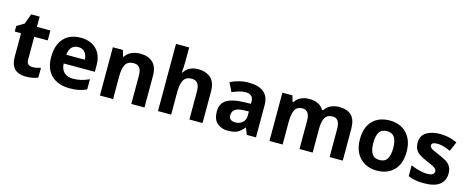

<svg xmlns="http://www.w3.org/2000/svg" viewBox="-38 -1423 5116 2097"><g transform="rotate(15 2519.5 -375.0)"><path d="M308.1 -108.9Q333 -108.9 356 -113.5Q378.9 -118.2 401.9 -126V-15.1Q377.9 -3.9 342.5 2.9Q307.1 9.8 265.1 9.8Q215.8 9.8 177.7 -6.3Q139.2 -22 116.5 -61Q93.8 -100.1 93.8 -170.9V-434.1H22.9V-497.1L105 -546.9L147.9 -662.1H243.2V-545.9H396V-434.1H243.2V-170.9Q243.2 -140.1 261 -124.5Q278.8 -108.9 308.1 -108.9Z M736.3 -556.2Q849.6 -556.2 915.5 -491.5Q981.4 -426.8 981.4 -308.1V-235.8H629.4Q631.3 -172.9 667 -137Q702.6 -101.1 765.6 -101.1Q817.4 -101.1 860.8 -111.6Q904.3 -122.1 950.7 -144V-28.8Q909.7 -8.8 865.5 0.5Q821.3 9.8 758.3 9.8Q677.2 9.8 613.8 -20.5Q550.3 -50.8 514.4 -112.3Q478.5 -173.8 478.5 -269Q478.5 -364.3 511.2 -428.2Q543.5 -492.2 601.6 -524.2Q659.7 -556.2 736.3 -556.2ZM737.3 -450.2Q693.4 -450.2 665.5 -422.1Q637.7 -394 632.3 -335H841.3Q840.3 -383.8 814.9 -417Q789.6 -450.2 737.3 -450.2Z M1412.1 -556.2Q1500 -556.2 1553 -508.5Q1606 -460.9 1606 -356V0H1457V-318.8Q1457 -377.9 1436 -407.5Q1415 -437 1369.1 -437Q1301.3 -437 1276.1 -390.6Q1251 -344.2 1251 -256.8V0H1102.1V-545.9H1215.8L1235.8 -476.1H1244.1Q1270 -518.1 1315.4 -537.1Q1360.8 -556.2 1412.1 -556.2Z M1758.8 0V-759.8H1907.7V-605Q1907.7 -564 1905.3 -527.6Q1902.8 -491.2 1900.9 -476.1H1908.7Q1934.6 -518.1 1975.6 -537.1Q2016.6 -556.2 2066.9 -556.2Q2154.8 -556.2 2208.7 -508.5Q2262.7 -460.9 2262.7 -356V0H2113.8V-318.8Q2113.8 -437 2025.9 -437Q1959 -437 1933.3 -390.6Q1907.7 -344.2 1907.7 -256.8V0Z M2639.6 -557.1Q2750 -557.1 2808.3 -509.5Q2866.7 -461.9 2866.7 -363.8V0H2762.7L2733.9 -74.2H2730Q2694.8 -29.8 2655.8 -10Q2616.7 9.8 2548.8 9.8Q2476.1 9.8 2428 -32.2Q2379.9 -74.2 2379.9 -163.1Q2379.9 -250 2440.9 -291Q2502 -332 2624 -336.9L2718.8 -339.8V-363.8Q2718.8 -407.2 2696.3 -427Q2673.8 -446.8 2633.8 -446.8Q2593.8 -446.8 2555.9 -435.3Q2518.1 -423.8 2480 -407.2L2430.7 -507.8Q2474.1 -529.8 2528.1 -543.5Q2582 -557.1 2639.6 -557.1ZM2718.8 -208V-252.9L2660.6 -251Q2588.9 -249 2560.8 -225.1Q2532.7 -201.2 2532.7 -162.1Q2532.7 -127.9 2552.7 -113.5Q2572.8 -99.1 2605 -99.1Q2652.8 -99.1 2685.8 -127.4Q2718.8 -155.8 2718.8 -208Z M3660.2 -556.2Q3752.9 -556.2 3800.5 -508.5Q3848.1 -460.9 3848.1 -356V0H3699.2V-318.8Q3699.2 -437 3617.2 -437Q3558.1 -437 3533 -395Q3507.8 -353 3507.8 -273.9V0H3358.9V-318.8Q3358.9 -437 3276.9 -437Q3214.8 -437 3191.4 -390.6Q3168 -344.2 3168 -256.8V0H3019V-545.9H3132.8L3152.8 -476.1H3161.1Q3186 -518.1 3229.5 -537.1Q3272.9 -556.2 3319.8 -556.2Q3440.9 -556.2 3485.8 -476.1H3499Q3523.9 -518.1 3568.6 -537.1Q3613.3 -556.2 3660.2 -556.2Z M4497.1 -273.9Q4497.1 -138.2 4425.8 -64.2Q4354.5 9.8 4231.4 9.8Q4155.3 9.8 4095.7 -23.4Q4036.1 -56.6 4002.2 -119.9Q3968.3 -183.1 3968.3 -273.9Q3968.3 -410.2 4039.3 -483.2Q4110.4 -556.2 4234.4 -556.2Q4311 -556.2 4370.1 -523.4Q4429.2 -490.7 4463.1 -427.2Q4497.1 -363.8 4497.1 -273.9ZM4120.1 -273.9Q4120.1 -192.9 4146.7 -151.4Q4173.3 -109.9 4233.4 -109.9Q4292.5 -109.9 4318.8 -151.4Q4345.2 -192.9 4345.2 -273.9Q4345.2 -355 4318.8 -395.5Q4292.5 -436 4232.4 -436Q4173.3 -436 4146.7 -395.5Q4120.1 -355 4120.1 -273.9Z M5001 -162.1Q5001 -79.1 4942.4 -34.7Q4883.8 9.8 4768.1 9.8Q4710.9 9.8 4669.9 2.4Q4628.9 -4.9 4587.9 -22V-145Q4631.8 -125 4682.9 -112.1Q4733.9 -99.1 4772.9 -99.1Q4815.9 -99.1 4835 -112.1Q4854 -125 4854 -146Q4854 -160.6 4846.7 -171.4Q4837.9 -184.1 4807.4 -199.7Q4776.9 -215.3 4735.8 -231.9Q4685.5 -253.4 4651.9 -275.4Q4619.1 -296.9 4603 -327.4Q4586.9 -357.9 4586.9 -403.8Q4586.9 -480 4646 -518.1Q4705.1 -556.2 4802.7 -556.2Q4854 -556.2 4899.9 -546.1Q4945.8 -536.1 4995.1 -513.2L4949.7 -405.8Q4910.2 -422.9 4874 -434.3Q4837.9 -445.8 4800.8 -445.8Q4734.9 -445.8 4734.9 -410.2Q4734.9 -397 4743.7 -386.7Q4752.4 -375.5 4782.2 -361.6Q4812 -347.7 4849.1 -332Q4895 -313.5 4930.2 -292.5Q4963.9 -272 4982.4 -241Q5001 -210 5001 -162.1Z"/></g></svg>

Font: Nokora
Style: Bold
Weight: 700
Designer: Danh Hong
Version: Version 8.000; ttfautohint (v1.8.3)